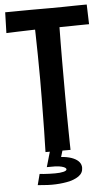

<svg xmlns="http://www.w3.org/2000/svg" viewBox="-63 -742 524 940"><g transform="rotate(-5 199.5 -272.0)"><path d="M136 -2Q136 -19 137 -46Q138 -73 138.5 -107.5Q139 -142 139.5 -182.5Q140 -223 140.5 -268Q141 -313 141 -359Q141 -419 140 -477.5Q139 -536 138 -584Q137 -632 136 -660.5Q135 -689 135 -689L258 -686Q258 -686 258 -664.5Q258 -643 257.5 -607.5Q257 -572 256.5 -528.5Q256 -485 256 -440Q256 -395 256 -357Q256 -318 256 -270.5Q256 -223 256.5 -176Q257 -129 257.5 -89.5Q258 -50 258.5 -26Q259 -2 259 -2ZM-4 -599 -1 -701Q-1 -701 19 -701Q39 -701 68.5 -701.5Q98 -702 129 -702Q160 -702 182 -702Q200 -702 227 -702Q254 -702 284 -702.5Q314 -703 340.5 -703.5Q367 -704 383.5 -704Q400 -704 400 -704L403 -607Q403 -607 387.5 -607Q372 -607 347 -606.5Q322 -606 294 -605.5Q266 -605 239.5 -605Q213 -605 195 -605Q177 -605 151.5 -604Q126 -603 99.5 -602.5Q73 -602 49 -601Q25 -600 10.5 -599.5Q-4 -599 -4 -599ZM153 160Q135 160 118 158.5Q101 157 84 156L98 102Q104 103 117 104Q130 105 145 105.5Q160 106 174 106Q199 106 215 102Q231 98 231 91Q231 82 208 76Q185 70 136 72L155 27Q233 25 270.5 42Q308 59 308 90Q308 116 285.5 131.5Q263 147 227.5 153.5Q192 160 153 160ZM221 -8 197 72H136L159 -8Z"/></g></svg>

Font: Truculenta
Style: Bold
Weight: 700
Designer: Ivan Castro, Eva Sanz & Omnibus-Type Team
Foundry: Omnibus-Type
Version: Version 1.002